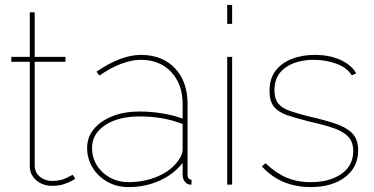

<svg xmlns="http://www.w3.org/2000/svg" viewBox="-20 -750 1518 780"><path d="M286 -24Q286 -24 273.5 -16.5Q261 -9 240 -2Q219 5 191 5Q167 5 146.5 -5Q126 -15 113.5 -33Q101 -51 101 -75V-499H26V-519H101V-700H121V-519H246V-499H121V-75Q123 -46 144 -30.5Q165 -15 191 -15Q226 -15 250 -27Q274 -39 275 -40Z M334 -149Q334 -193 361.5 -226Q389 -259 437 -278Q485 -297 548 -297Q592 -297 638.5 -289.5Q685 -282 722 -268V-327Q722 -408 675.5 -457.5Q629 -507 552 -507Q515 -507 471.5 -490.5Q428 -474 384 -443L372 -459Q422 -493 467 -510Q512 -527 552 -527Q639 -527 690.5 -473Q742 -419 742 -327V-40Q742 -30 746.5 -25Q751 -20 758 -20V0Q752 0 749 -0.5Q746 -1 744 -2Q734 -6 728 -16.5Q722 -27 722 -40V-88Q686 -42 628 -16Q570 10 502 10Q455 10 417 -11Q379 -32 356.5 -68.5Q334 -105 334 -149ZM707 -102Q715 -113 718.5 -123.5Q722 -134 722 -143V-246Q682 -262 638.5 -269.5Q595 -277 548 -277Q461 -277 407.5 -242Q354 -207 354 -149Q354 -110 373.5 -78.5Q393 -47 427 -28.5Q461 -10 502 -10Q569 -10 624.5 -35Q680 -60 707 -102Z M903 0V-519H923V0ZM903 -653V-730H923V-653Z M1242 10Q1183 10 1133 -10.5Q1083 -31 1044 -74L1059 -87Q1099 -48 1143 -29Q1187 -10 1242 -10Q1319 -10 1367 -43.5Q1415 -77 1415 -136Q1415 -174 1394 -195.5Q1373 -217 1332.5 -230.5Q1292 -244 1234 -257Q1181 -270 1145.5 -282.5Q1110 -295 1092.5 -317Q1075 -339 1075 -380Q1075 -432 1100.5 -464Q1126 -496 1167.5 -511.5Q1209 -527 1258 -527Q1321 -527 1365.5 -505.5Q1410 -484 1427 -452L1409 -444Q1390 -475 1347 -491Q1304 -507 1254 -507Q1211 -507 1175 -494Q1139 -481 1117 -454Q1095 -427 1095 -383Q1095 -349 1110 -330Q1125 -311 1156 -300Q1187 -289 1235 -277Q1297 -263 1342 -248Q1387 -233 1411 -208.5Q1435 -184 1435 -139Q1435 -71 1382 -30.5Q1329 10 1242 10Z"/></svg>

Font: Raleway Thin
Style: Regular
Weight: 100
Designer: Matt McInerney, Pablo Impallari, Rodrigo Fuenzalida
Foundry: Matt McInerney, Pablo Impallari, Rodrigo Fuenzalida
Version: Version 4.026